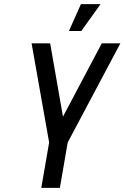

<svg xmlns="http://www.w3.org/2000/svg" viewBox="-20 -910 603 930"><path d="M180 0 218 -220 133 -700H223L285 -345L473 -700H563L308 -220L270 0ZM314 -760 372 -890H467L374 -760Z"/></svg>

Font: Cuprum
Style: Italic
Weight: 400
Italic angle: -10°
Designer: Jovanny Lemonad
Foundry: Jovanny Lemonad
Version: Version 3.000